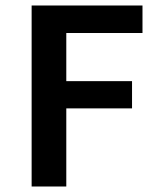

<svg xmlns="http://www.w3.org/2000/svg" viewBox="-20 -678 580 698"><path d="M221 -558V-383H460V-284H221V0H95V-658H498V-558Z"/></svg>

Font: Ysabeau SC
Style: Bold
Weight: 700
Designer: Christian Thalmann (Catharsis Fonts)
Version: Version 0.003